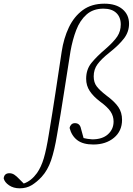

<svg xmlns="http://www.w3.org/2000/svg" viewBox="-170 -772 721 1043"><path d="M-63 251Q-97 251 -121 234.5Q-145 218 -150 197Q-147 169 -119 169Q-104 169 -91.5 177.5Q-79 186 -66 200L-41 225Q0 211 31 168Q54 135 68 87.5Q82 40 95 -41Q114 -154 131 -266Q148 -378 165 -491Q176 -564 204 -623Q232 -682 279.5 -717Q327 -752 397 -752Q460 -752 495.5 -722Q531 -692 531 -643Q531 -599 503.5 -563Q476 -527 424 -486Q381 -452 360 -423.5Q339 -395 339 -357Q339 -324 355.5 -302.5Q372 -281 407 -254Q453 -220 473 -190.5Q493 -161 493 -121Q493 -60 449 -23.5Q405 13 337 13Q281 13 250 -10.5Q219 -34 208 -77Q210 -88 217.5 -95.5Q225 -103 237 -103Q264 -103 270 -73L284 -22Q303 -17 331 -15Q386 -15 416.5 -42.5Q447 -70 447 -112Q447 -141 431 -165.5Q415 -190 374 -220Q337 -248 317.5 -277.5Q298 -307 298 -344Q298 -395 327 -430.5Q356 -466 402 -505Q449 -546 467.5 -574.5Q486 -603 486 -639Q486 -679 461.5 -702Q437 -725 392 -725Q336 -725 300 -693Q264 -661 244 -608.5Q224 -556 213 -494Q195 -382 177.5 -267.5Q160 -153 140 -40Q126 45 107.5 99Q89 153 56 189Q30 217 2 234Q-26 251 -63 251Z"/></svg>

Font: Source Serif 4 SmText Light
Style: Italic
Weight: 300
Italic angle: -12°
Designer: Frank Grießhammer
Foundry: Adobe
Version: Version 4.005;hotconv 1.1.0;makeotfexe 2.6.0